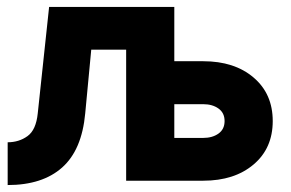

<svg xmlns="http://www.w3.org/2000/svg" viewBox="-20 -528 851 561"><path d="M489.3 -507.8V-349.1H573.7Q665 -349.1 720.9 -301.5Q776.9 -253.9 776.9 -174.3Q776.9 -94.7 720.9 -47.4Q665 0 573.7 0H348.6V-382.8H246.6L229 -196.8Q219.2 -89.8 161.6 -38.6Q104 12.7 2.4 12.7V-112.3Q35.6 -112.3 60.5 -130.4Q85.4 -148.4 90.3 -196.8L123.5 -507.8ZM489.3 -125H573.7Q600.6 -125 618.4 -137.7Q636.2 -150.4 636.2 -174.3Q636.2 -198.2 618.4 -210.9Q600.6 -223.6 573.7 -223.6H489.3Z"/></svg>

Font: Giphurs
Style: Bold
Weight: 700
Version: Version 0.920; ttfautohint (v1.8.4.7-5d5b)